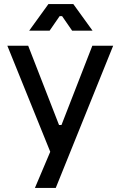

<svg xmlns="http://www.w3.org/2000/svg" viewBox="-20 -720 590 940"><path d="M272 -641H284L333 -570H433L339 -700H217L123 -570H223ZM432 -496 281 -108H269L118 -496H16L226 23L151 200H253L534 -496Z"/></svg>

Font: Space Text Medium
Style: Regular
Weight: 500
Designer: Florian Karsten (Space Text), Colophon Foundry (Space Mono)
Foundry: Florian Karsten
Version: Version 1.003;PS 001.003;hotconv 1.0.88;makeotf.lib2.5.64775